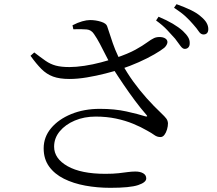

<svg xmlns="http://www.w3.org/2000/svg" viewBox="-20 -850 1040 919"><path d="M864 -616Q854 -616 843.5 -630.5Q833 -645 818 -665Q802 -683 780.5 -706Q759 -729 727 -752L739 -770Q779 -753 807 -736.5Q835 -720 855 -702Q873 -685 881 -671Q889 -657 888 -642Q888 -630 881.5 -623Q875 -616 864 -616ZM508 49Q446 49 388.5 38.5Q331 28 286 5.5Q241 -17 215 -53Q189 -89 189 -140Q189 -194 224.5 -236.5Q260 -279 321 -304Q382 -329 458 -329Q529 -329 585.5 -316.5Q642 -304 676 -293Q690 -290 681 -300Q653 -332 625.5 -369Q598 -406 570.5 -446.5Q543 -487 517 -528Q501 -556 486.5 -585Q472 -614 458 -640.5Q444 -667 430 -687Q417 -707 395.5 -709Q374 -711 331 -710L327 -729Q352 -742 373.5 -748Q395 -754 411 -754Q438 -754 463.5 -746Q489 -738 493 -724Q502 -699 510.5 -671.5Q519 -644 531.5 -612.5Q544 -581 564 -545Q588 -501 618 -459.5Q648 -418 682 -380Q716 -342 751 -309Q769 -292 776 -282.5Q783 -273 784 -260Q784 -246 779.5 -230.5Q775 -215 767 -204.5Q759 -194 748 -194Q732 -194 719 -203.5Q706 -213 684 -225Q655 -242 617.5 -257.5Q580 -273 535 -282.5Q490 -292 438 -292Q383 -292 338 -273Q293 -254 266 -221.5Q239 -189 239 -148Q239 -91 303.5 -54.5Q368 -18 484 -18Q523 -18 548.5 -21Q574 -24 592.5 -26.5Q611 -29 628 -29Q651 -29 665.5 -20.5Q680 -12 680 4Q680 23 641 36Q602 49 508 49ZM313 -472Q265 -472 234 -483.5Q203 -495 178.5 -519.5Q154 -544 126 -583L144 -599Q175 -575 198 -559Q221 -543 247 -536Q273 -529 313 -529Q344 -529 384 -535Q424 -541 463.5 -551.5Q503 -562 532 -572Q594 -593 629 -612.5Q664 -632 683.5 -646.5Q703 -661 718 -668Q732 -674 750 -672.5Q768 -671 777 -661Q784 -652 780 -641Q776 -630 766 -621Q750 -608 718 -589.5Q686 -571 644.5 -552.5Q603 -534 558 -519Q527 -509 484 -498Q441 -487 396 -479.5Q351 -472 313 -472ZM954 -685Q941 -685 931.5 -699.5Q922 -714 905 -733Q889 -752 868.5 -771Q848 -790 813 -813L825 -830Q864 -816 893 -802Q922 -788 939 -773Q960 -756 968.5 -741Q977 -726 977 -711Q977 -698 971 -691.5Q965 -685 954 -685Z"/></svg>

Font: Noto Serif KR
Style: Regular
Weight: 400
Designer: Ryoko NISHIZUKA  (kana & ideographs); Frank Grießhammer (Latin, Greek & Cyrillic); Wenlong ZHANG  (bopomofo); Sandoll Co
Foundry: Adobe
Version: Version 2.003-H1;hotconv 1.1.1;makeotfexe 2.6.0